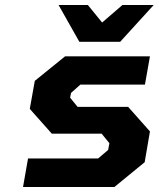

<svg xmlns="http://www.w3.org/2000/svg" viewBox="-20 -747 634 767"><path d="M297 -580 214 -727H331L388 -657L469 -727H594L460 -580ZM72 0 92 -114H372L412 -148L417 -175L386 -213H187L99 -312L119 -424L240 -522H579L559 -409H301L264 -376L260 -357L290 -320H492L579 -222L558 -99L437 0Z"/></svg>

Font: Tomorrow SemiBold
Style: Italic
Weight: 600
Italic angle: -10°
Designer: Tony de Marco, Monica Rizzolli
Foundry: Just in Type
Version: Version 2.002